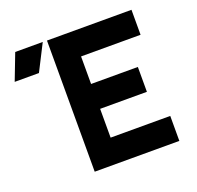

<svg xmlns="http://www.w3.org/2000/svg" viewBox="-270 -832 987 963"><g transform="rotate(-20 223.5 -350.5)"><path d="M-146.7 -560.7H-17.3L54 -700.7H-93ZM76.3 0H528V-133.3H209.7V-287H459.3V-419.7H209.7V-566.7H527.3V-700H76.3Z"/></g></svg>

Font: Unageo Variable
Style: Regular
Weight: 300
Designer: Richard Sepsi
Foundry: Richard Sepsi
Version: Version 2.200